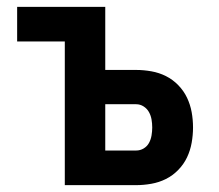

<svg xmlns="http://www.w3.org/2000/svg" viewBox="-20 -540 640 560"><path d="M169 0V-419H30V-520H287V-336H377Q399 -336 421.5 -332Q444 -328 464 -318Q484 -308 500 -291.5Q516 -275 525.5 -255Q535 -235 539 -213Q543 -191 543 -168Q543 -146 539 -123.5Q535 -101 525.5 -81Q516 -61 500 -44.5Q484 -28 464 -18Q444 -8 421.5 -4Q399 0 377 0ZM287 -101H377Q389 -101 399 -107Q409 -113 414.5 -123Q420 -133 422 -145Q424 -157 424 -168Q424 -180 422 -191.5Q420 -203 414.5 -213Q409 -223 399 -229.5Q389 -236 377 -236H287Z"/></svg>

Font: Iosevka SS04 Extended
Style: Bold
Weight: 700
Width: 7
Monospace: yes
Designer: Belleve Invis
Foundry: Belleve Invis
Version: Version 19.0.0; ttfautohint (v1.8.4)